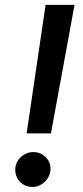

<svg xmlns="http://www.w3.org/2000/svg" viewBox="-20 -747 334 774"><path d="M87.4 -209.2 163.7 -727.3H280.5L185.4 -209.2ZM41.5 -64.3Q41.9 -79.2 47.9 -92Q54 -104.8 63.9 -114Q73.9 -123.2 87 -128.6Q100.1 -133.9 114.7 -133.9Q143.8 -133.9 164.4 -113.3Q184.7 -93 183.6 -64.3Q183.2 -50.1 177 -37.1Q170.8 -24.1 160.7 -14.4Q150.6 -4.6 137.6 1.1Q124.6 6.7 110.4 6.7Q80.6 6.7 60.7 -14.2Q41.2 -35.2 41.5 -64.3Z"/></svg>

Font: Inter P Medium
Style: Italic
Weight: 500
Italic angle: 9.39999°
Designer: Rasmus Andersson
Foundry: rsms
Version: Version 3.018;git-588b23468